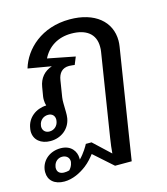

<svg xmlns="http://www.w3.org/2000/svg" viewBox="-115 -601 778 892"><g transform="rotate(-15 273.5 -155.0)"><path d="M90.8 -113.3C110.8 -113.3 122.5 -100.8 122.5 -82.5C122.5 -80 121.7 -77.5 121.7 -75C118.3 -52.5 100.8 -36.7 78.3 -36.7C58.3 -36.7 45.8 -50 45.8 -68.3C45.8 -70.8 46.7 -72.5 46.7 -75C50 -97.5 68.3 -113.3 90.8 -113.3ZM302.5 -515.8C166.7 -515.8 80.8 -433.3 55 -346.7V-345.8L166.7 -326.7C129.2 -314.2 105 -286.7 98.3 -245L90.8 -200C90 -195 90 -190 90 -185C90 -175 91.7 -165.8 94.2 -157.5C45 -155.8 2.5 -124.2 -5 -75C-5.8 -70 -6.7 -65 -6.7 -60C-6.7 -18.3 25.8 7.5 71.7 7.5C122.5 7.5 165 -25 173.3 -75C175 -85 175 -95 175 -103.3C175 -119.2 174.2 -132.5 174.2 -147.5C174.2 -155.8 174.2 -165 175.8 -175L188.3 -253.3C193.3 -286.7 210.8 -307.5 244.2 -307.5C254.2 -307.5 269.2 -305 270.8 -305L285.8 -341.7L154.2 -367.5C180 -419.2 228.3 -450 292.5 -450C362.5 -450 406.7 -419.2 406.7 -356.7C406.7 -349.2 406.7 -340.8 405 -332.5L342.5 62.5C337.5 91.7 335 117.5 333.3 137.5L253.3 62.5H225.8C221.7 70.8 204.2 101.7 180 125.8V119.2C180 86.7 157.5 51.7 106.7 51.7C55 51.7 16.7 84.2 10 128.3C9.2 133.3 9.2 137.5 9.2 141.7C9.2 180 37.5 205.8 85 205.8C125.8 205.8 164.2 185.8 192.5 164.2C213.3 148.3 228.3 130 240 115L330.8 195.8H410.8L431.7 62.5L494.2 -332.5C495.8 -342.5 496.7 -352.5 496.7 -361.7C496.7 -453.3 423.3 -515.8 302.5 -515.8ZM62.5 128.3C66.7 103.3 85.8 91.7 103.3 91.7C124.2 91.7 137.5 105 137.5 122.5C137.5 124.2 136.7 125.8 136.7 128.3C134.2 143.3 126.7 154.2 119.2 161.7C110.8 164.2 102.5 165 94.2 165C77.5 165 61.7 156.7 61.7 135.8C61.7 133.3 61.7 130.8 62.5 128.3Z"/></g></svg>

Font: Boon Medium
Style: Italic
Weight: 500
Italic angle: -9°
Designer: Sungsit Sawaiwan
Foundry: FontUni
Version: Version 3.0